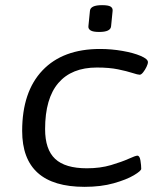

<svg xmlns="http://www.w3.org/2000/svg" viewBox="-20 -719 620 745"><path d="M308 6Q66 6 66 -211Q66 -363 145 -446Q224 -529 368 -529Q412 -529 455 -521.5Q498 -514 526 -502Q554 -490 554 -478Q554 -471 548.5 -459.5Q543 -448 535.5 -438.5Q528 -429 522 -429Q515 -429 493.5 -436Q472 -443 438 -450Q404 -457 356 -457Q258 -457 206.5 -397Q155 -337 155 -218Q155 -139 194 -102.5Q233 -66 317 -66Q369 -66 411 -78.5Q453 -91 479.5 -103Q506 -115 513 -115Q522 -115 525 -96Q528 -77 528 -64Q528 -56 499.5 -39Q471 -22 421.5 -8Q372 6 308 6ZM365 -595Q341 -595 331.5 -601Q322 -607 323 -617L329 -677Q331 -699 376 -699Q400 -699 409 -693.5Q418 -688 417 -677L411 -617Q409 -595 365 -595Z"/></svg>

Font: Asap Expanded Expanded Regular
Style: Italic
Weight: 400
Width: 7
Italic angle: -6°
Designer: Pablo Cosgaya
Foundry: Omnibus-Type
Version: Version 3.001; ttfautohint (v1.8.4.7-5d5b)